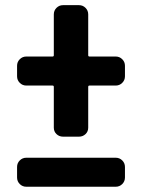

<svg xmlns="http://www.w3.org/2000/svg" viewBox="-20 -670 540 730"><path d="M419.9 -70.3Q434.6 -70.3 444.8 -60.1Q455.1 -49.8 455.1 -35.2V4.9Q455.1 19.5 444.8 29.8Q434.6 40 419.9 40H80.1Q65.4 40 55.2 29.8Q44.9 19.5 44.9 4.9V-35.2Q44.9 -49.8 55.2 -60.1Q65.4 -70.3 80.1 -70.3ZM419.9 -455.1Q434.6 -455.1 444.8 -444.8Q455.1 -434.6 455.1 -419.9V-379.9Q455.1 -365.2 444.8 -355Q434.6 -344.7 419.9 -344.7H320.3Q315.4 -344.7 315.4 -339.8V-184.6Q315.4 -169.9 305.2 -160.2Q294.9 -150.4 280.3 -150.4H219.7Q205.1 -150.4 194.8 -160.2Q184.6 -169.9 184.6 -184.6V-339.8Q184.6 -344.7 179.7 -344.7H80.1Q65.4 -344.7 55.2 -355Q44.9 -365.2 44.9 -379.9V-419.9Q44.9 -434.6 55.2 -444.8Q65.4 -455.1 80.1 -455.1H179.7Q184.6 -455.1 184.6 -460V-615.2Q184.6 -629.9 194.8 -640.1Q205.1 -650.4 219.7 -650.4H280.3Q294.9 -650.4 305.2 -640.1Q315.4 -629.9 315.4 -615.2V-460Q315.4 -455.1 320.3 -455.1Z"/></svg>

Font: Rounded-L Mgen+ 1mn bold
Style: Bold
Weight: 700
Designer: [Source Han Sans]
Ryoko NISHIZUKA  (kana & ideographs); Paul D. Hunt (Latin, Greek & Cyrillic); Wenlong ZHANG  (bopomofo
Version: Version 1.059.20150602